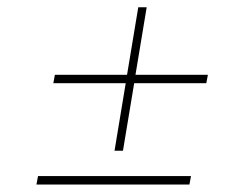

<svg xmlns="http://www.w3.org/2000/svg" viewBox="-20 -565 676 517"><path d="M123.6 -340.9 127.8 -363.6H322.1L352.3 -545.5H375L344.8 -363.6H539.8L535.5 -340.9H341.3L311.1 -159.1H288.4L318.5 -340.9ZM78.1 -68.2 82.4 -90.9H494.3L490.1 -68.2Z"/></svg>

Font: Inter Thin  BETA
Style: Italic
Weight: 100
Italic angle: -9.39999°
Designer: Rasmus Andersson
Foundry: rsms
Version: Version 3.011;git-f93a4a705